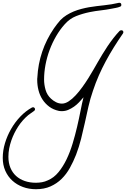

<svg xmlns="http://www.w3.org/2000/svg" viewBox="-185 -780 915 1393"><path d="M710 -545.9Q710 -543.9 709 -541.5Q708 -539.1 707 -537.1Q671.9 -486.3 641.1 -437Q610.4 -387.7 583 -336.9Q555.7 -286.1 532.2 -232.9Q508.8 -179.7 489.3 -121.1Q469.7 -64.5 456.5 -6.3Q443.4 51.8 430.7 110.4Q418 168.9 403.3 227.1Q388.7 285.2 367.2 341.8Q347.7 391.6 322.3 437.5Q296.9 483.4 262.2 517.6Q227.5 551.8 181.6 572.3Q135.7 592.8 76.2 592.8Q25.4 592.8 -18.6 576.7Q-62.5 560.5 -95.2 530.8Q-127.9 501 -146.5 459Q-165 417 -165 365.2Q-165 312.5 -148.9 258.8Q-132.8 205.1 -104.5 155.8Q-76.2 106.4 -37.6 65.9Q1 25.4 46.9 0Q52.7 -2 54.7 -2Q60.5 -2 64.9 2.4Q69.3 6.8 69.3 12.7Q69.3 20.5 61.5 25.4Q50.8 33.2 41 40Q31.2 46.9 20.5 54.7Q-22.5 90.8 -53.2 138.2Q-84 185.5 -102.5 238.3Q-112.3 266.6 -118.2 296.4Q-124 326.2 -124 357.4Q-124 402.3 -109.4 437.5Q-94.7 472.7 -68.4 496.6Q-42 520.5 -5.4 533.2Q31.2 545.9 75.2 545.9Q97.7 545.9 119.6 542Q141.6 538.1 162.1 528.3Q206.1 509.8 239.3 469.2Q272.5 428.7 297.9 376Q323.2 323.2 341.8 261.7Q360.4 200.2 374.5 139.6Q388.7 79.1 399.4 23.4Q410.2 -32.2 420.9 -74.2Q406.2 -56.6 389.2 -38.6Q372.1 -20.5 352.1 -6.3Q332 7.8 310.1 17.1Q288.1 26.4 263.7 26.4Q257.8 26.4 252 25.9Q246.1 25.4 241.2 24.4Q201.2 15.6 171.9 -6.3Q142.6 -28.3 123 -58.6Q103.5 -88.9 94.2 -125.5Q85 -162.1 85 -200.2Q85 -205.1 85 -208.5Q85 -211.9 85.9 -216.8Q90.8 -314.5 121.1 -404.3Q151.4 -494.1 207 -575.2Q217.8 -589.8 229 -605Q240.2 -620.1 252.9 -633.8Q272.5 -654.3 297.4 -669.9Q322.3 -685.5 349.6 -696.8Q377 -708 405.3 -715.3Q433.6 -722.7 460.9 -727.5Q516.6 -736.3 570.3 -741.7Q624 -747.1 678.7 -759.8H680.7Q695.3 -759.8 695.3 -744.1Q695.3 -734.4 685.5 -731.4Q671.9 -725.6 655.3 -722.7Q638.7 -719.7 624 -716.8Q585 -709 545.4 -704.6Q505.9 -700.2 466.8 -692.4Q414.1 -681.6 367.2 -663.1Q320.3 -644.5 284.2 -603.5Q250 -565.4 222.2 -517.6Q194.3 -469.7 174.8 -417Q155.3 -364.3 145 -309.6Q134.8 -254.9 134.8 -203.1Q134.8 -166 145.5 -128.4Q156.2 -90.8 184.6 -64.5Q201.2 -48.8 221.7 -38.6Q242.2 -28.3 264.6 -28.3Q288.1 -28.3 313.5 -44.9Q338.9 -61.5 363.8 -88.4Q388.7 -115.2 412.6 -148.4Q436.5 -181.6 457 -214.4Q477.5 -247.1 494.1 -276.4Q510.7 -305.7 521.5 -324.2Q538.1 -352.5 556.6 -383.8Q575.2 -415 595.7 -445.3Q616.2 -475.6 638.2 -503.9Q660.2 -532.2 682.6 -555.7Q689.5 -560.5 694.3 -560.5Q710 -560.5 710 -545.9Z"/></svg>

Font: Calligraffiti
Style: Regular
Weight: 400
Designer: Dathan Boardman
Foundry: Open Window
Version: Version 1.000